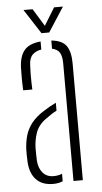

<svg xmlns="http://www.w3.org/2000/svg" viewBox="-54 -779 433 819"><g transform="rotate(-5 163.0 -370.0)"><path d="M39.5 -97Q39 -112 38.5 -123.8Q38 -135.5 38.5 -151Q40 -184 48.2 -212Q56.5 -240 76 -264.5Q95.5 -289 131.5 -311Q142 -318 155 -325.2Q168 -332.5 181.5 -339V-305Q171 -300 159.5 -292.5Q148 -285 134.5 -275Q101.5 -252 90 -218.8Q78.5 -185.5 78.5 -150Q78.5 -136 78.8 -122.5Q79 -109 79.5 -99Q82 -67 99 -47.5Q116 -28 144.5 -28Q166 -28 181.5 -35V-3Q164 5 140.5 5Q93.5 5 68 -21.8Q42.5 -48.5 39.5 -97ZM47.5 -404Q46 -433.5 46 -457.2Q46 -481 46.5 -502Q48.5 -550 69.5 -575.2Q90.5 -600.5 139.5 -605V-570.5Q116.5 -567 102 -553Q87.5 -539 86.5 -509Q85.5 -489 85.2 -469.8Q85 -450.5 85.5 -433.8Q86 -417 86.5 -404ZM227.5 0V-504Q227.5 -533.5 218.2 -549.2Q209 -565 185.5 -570V-605Q232 -600.5 249.8 -575Q267.5 -549.5 267.5 -499V0ZM146.5 -640 78.5 -745H117.5L163.5 -670L209.5 -745H247.5L179.5 -640Z"/></g></svg>

Font: Big Shoulders Stencil Text Thin Thin
Style: Regular
Weight: 250
Version: Version 2.001